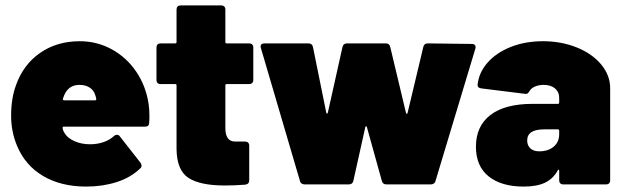

<svg xmlns="http://www.w3.org/2000/svg" viewBox="-20 -680 2307 708"><path d="M531 -252Q531 -236 530 -227Q530 -213 515 -213H215Q211 -213 211 -209Q211 -200 219 -188Q229 -171 254.5 -159.5Q280 -148 312 -148Q339 -148 362 -156Q385 -164 401 -179Q406 -183 411 -183Q418 -183 422 -177L498 -80Q502 -75 502 -69Q502 -63 497 -59Q462 -25 410 -8.5Q358 8 298 8Q205 8 139 -31Q73 -70 43 -142Q21 -194 21 -254Q21 -317 39 -366Q66 -442 128 -485Q190 -528 274 -528Q338 -528 392.5 -498Q447 -468 482.5 -415.5Q518 -363 528 -297Q531 -275 531 -252ZM216 -327 212 -316Q211 -313 213 -311.5Q215 -310 217 -310H331Q335 -310 335 -314Q335 -318 332 -327Q327 -346 311.5 -356.5Q296 -367 273 -367Q232 -367 216 -327Z M899 -370H816Q811 -370 811 -365V-208Q811 -158 847 -158H884Q891 -158 895 -154Q899 -150 899 -143V-15Q899 -1 884 1Q845 4 809 4Q718 4 675 -24Q632 -52 631 -130V-365Q631 -370 626 -370H572Q565 -370 561 -374Q557 -378 557 -385V-505Q557 -512 561 -516Q565 -520 572 -520H626Q631 -520 631 -525V-645Q631 -652 635 -656Q639 -660 646 -660H796Q803 -660 807 -656Q811 -652 811 -645V-525Q811 -520 816 -520H899Q906 -520 910 -516Q914 -512 914 -505V-385Q914 -378 910 -374Q906 -370 899 -370Z M941 -508Q941 -520 955 -520H1117Q1131 -520 1134 -507L1183 -265Q1184 -261 1186 -261Q1188 -261 1189 -265L1243 -507Q1246 -520 1260 -520H1403Q1416 -520 1419 -507L1477 -264Q1478 -260 1480 -260Q1482 -260 1483 -264L1541 -507Q1544 -520 1557 -520L1720 -518Q1728 -518 1731.5 -513.5Q1735 -509 1733 -501L1586 -13Q1585 -7 1580 -3.5Q1575 0 1569 0H1405Q1391 0 1388 -13L1333 -211Q1332 -214 1330 -214.5Q1328 -215 1327 -211L1283 -13Q1280 0 1266 0H1103Q1097 0 1092 -3.5Q1087 -7 1086 -13L942 -503Q941 -505 941 -508Z M2230 -355V-15Q2230 -8 2226 -4Q2222 0 2215 0H2057Q2050 0 2046 -4Q2042 -8 2042 -15V-50Q2042 -54 2040.5 -54.5Q2039 -55 2037 -52Q2020 -21 1990 -6.5Q1960 8 1911 8Q1829 8 1782 -29.5Q1735 -67 1735 -139Q1735 -215 1788.5 -256Q1842 -297 1944 -297H2037Q2042 -297 2042 -302V-320Q2042 -341 2026.5 -354Q2011 -367 1985 -367Q1967 -367 1953 -361Q1939 -355 1933 -345Q1929 -338 1925.5 -335.5Q1922 -333 1916 -334L1755 -354Q1741 -356 1741 -366Q1745 -411 1777 -448Q1809 -485 1862.5 -506.5Q1916 -528 1982 -528Q2050 -528 2107 -505Q2164 -482 2197 -442Q2230 -402 2230 -355ZM2042 -185V-198Q2042 -203 2037 -203H1987Q1924 -203 1924 -162Q1924 -144 1935.5 -133Q1947 -122 1969 -122Q2001 -122 2021.5 -139Q2042 -156 2042 -185Z"/></svg>

Font: Barlow Black
Style: Regular
Weight: 900
Designer: Jeremy Tribby
Foundry: Tribby Type
Version: Version 1.422